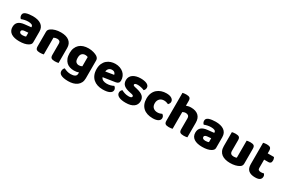

<svg xmlns="http://www.w3.org/2000/svg" viewBox="115 -1965 5104 3466"><g transform="rotate(30 2667.5 -231.5)"><path d="M260 -108Q277 -108 297.5 -111.5Q318 -115 328 -121V-201L256 -195Q228 -193 210 -183Q192 -173 192 -153Q192 -133 207.5 -120.5Q223 -108 260 -108ZM252 -501Q306 -501 350.5 -490Q395 -479 426.5 -456.5Q458 -434 475 -399.5Q492 -365 492 -318V-94Q492 -68 477.5 -51.5Q463 -35 443 -23Q378 16 260 16Q207 16 164.5 6Q122 -4 91.5 -24Q61 -44 44.5 -75Q28 -106 28 -147Q28 -216 69 -253Q110 -290 196 -299L327 -313V-320Q327 -349 301.5 -361.5Q276 -374 228 -374Q191 -374 154.5 -366Q118 -358 89 -346Q76 -355 67 -373.5Q58 -392 58 -412Q58 -438 70.5 -453.5Q83 -469 109 -480Q138 -491 177.5 -496Q217 -501 252 -501Z M1074 -1Q1063 2 1042.5 5Q1022 8 998 8Q948 8 926 -8.5Q904 -25 904 -72V-308Q904 -339 885.5 -353.5Q867 -368 837 -368Q817 -368 799.5 -363Q782 -358 766 -350V-1Q755 2 734.5 5Q714 8 690 8Q640 8 618 -8.5Q596 -25 596 -72V-373Q596 -400 607.5 -417Q619 -434 639 -448Q673 -472 724.5 -486.5Q776 -501 839 -501Q952 -501 1013 -451.5Q1074 -402 1074 -313Z M1479 -37Q1459 -29 1434.5 -24.5Q1410 -20 1380 -20Q1335 -20 1294.5 -32.5Q1254 -45 1223.5 -73.5Q1193 -102 1175 -147Q1157 -192 1157 -257Q1157 -317 1175.5 -362.5Q1194 -408 1227.5 -439Q1261 -470 1309 -485.5Q1357 -501 1416 -501Q1444 -501 1471 -497Q1498 -493 1521.5 -486Q1545 -479 1564 -471Q1583 -463 1596 -454Q1616 -440 1627.5 -422.5Q1639 -405 1639 -378V-7Q1639 46 1619.5 84.5Q1600 123 1565.5 148.5Q1531 174 1484.5 186Q1438 198 1385 198Q1331 198 1290 189.5Q1249 181 1225 165Q1189 141 1189 97Q1189 74 1198.5 55Q1208 36 1220 27Q1249 43 1285.5 54Q1322 65 1362 65Q1415 65 1447 47Q1479 29 1479 -11ZM1412 -147Q1432 -147 1447.5 -151.5Q1463 -156 1476 -164V-356Q1465 -361 1453.5 -364.5Q1442 -368 1423 -368Q1380 -368 1353 -341.5Q1326 -315 1326 -256Q1326 -193 1350.5 -170Q1375 -147 1412 -147Z M1890 -176Q1904 -140 1937 -125.5Q1970 -111 2011 -111Q2053 -111 2091 -121.5Q2129 -132 2152 -146Q2168 -136 2179 -118Q2190 -100 2190 -80Q2190 -55 2176 -37Q2162 -19 2136.5 -7Q2111 5 2076 10.5Q2041 16 1999 16Q1940 16 1889.5 -0.5Q1839 -17 1802 -50Q1765 -83 1744 -133Q1723 -183 1723 -250Q1723 -316 1744.5 -363.5Q1766 -411 1801.5 -441.5Q1837 -472 1882 -486.5Q1927 -501 1974 -501Q2027 -501 2070.5 -485Q2114 -469 2145.5 -441Q2177 -413 2194 -374Q2211 -335 2211 -289Q2211 -255 2192 -237Q2173 -219 2139 -214ZM1975 -377Q1937 -377 1911.5 -354Q1886 -331 1881 -289L2051 -317Q2050 -327 2045 -337.5Q2040 -348 2031 -357Q2022 -366 2008 -371.5Q1994 -377 1975 -377Z M2703 -145Q2703 -69 2646 -26Q2589 17 2478 17Q2436 17 2400 11Q2364 5 2338.5 -7.5Q2313 -20 2298.5 -39Q2284 -58 2284 -84Q2284 -108 2294 -124.5Q2304 -141 2318 -152Q2347 -136 2384.5 -123.5Q2422 -111 2471 -111Q2502 -111 2518.5 -120Q2535 -129 2535 -144Q2535 -158 2523 -166Q2511 -174 2483 -179L2453 -185Q2366 -202 2323.5 -238.5Q2281 -275 2281 -343Q2281 -380 2297 -410Q2313 -440 2342 -460Q2371 -480 2411.5 -491Q2452 -502 2501 -502Q2538 -502 2570.5 -496.5Q2603 -491 2627 -480Q2651 -469 2665 -451.5Q2679 -434 2679 -410Q2679 -387 2670.5 -370.5Q2662 -354 2649 -343Q2641 -348 2625 -353.5Q2609 -359 2590 -363.5Q2571 -368 2551.5 -371Q2532 -374 2516 -374Q2483 -374 2465 -366.5Q2447 -359 2447 -343Q2447 -332 2457 -325Q2467 -318 2495 -312L2526 -305Q2622 -283 2662.5 -244.5Q2703 -206 2703 -145Z M3064 -367Q3039 -367 3016.5 -359Q2994 -351 2977.5 -335Q2961 -319 2951 -295.5Q2941 -272 2941 -241Q2941 -179 2976 -149Q3011 -119 3063 -119Q3093 -119 3116 -126.5Q3139 -134 3156 -142Q3175 -128 3184.5 -112Q3194 -96 3194 -73Q3194 -33 3154.5 -9Q3115 15 3042 15Q2979 15 2928.5 -1.5Q2878 -18 2842.5 -50.5Q2807 -83 2788 -130.5Q2769 -178 2769 -241Q2769 -307 2790.5 -356Q2812 -405 2849 -437Q2886 -469 2934.5 -485Q2983 -501 3037 -501Q3109 -501 3148 -475Q3187 -449 3187 -408Q3187 -389 3178 -372.5Q3169 -356 3157 -344Q3140 -352 3116 -359.5Q3092 -367 3064 -367Z M3759 -1Q3748 2 3727.5 5Q3707 8 3683 8Q3633 8 3611 -8.5Q3589 -25 3589 -72V-294Q3589 -335 3568.5 -351.5Q3548 -368 3518 -368Q3498 -368 3481.5 -363Q3465 -358 3451 -350V-1Q3440 2 3419.5 5Q3399 8 3375 8Q3325 8 3303 -8.5Q3281 -25 3281 -72V-652Q3292 -655 3312.5 -658Q3333 -661 3357 -661Q3407 -661 3429 -644.5Q3451 -628 3451 -581V-482Q3471 -490 3496 -495.5Q3521 -501 3550 -501Q3649 -501 3704 -451.5Q3759 -402 3759 -304V-1Z M4072 -108Q4089 -108 4109.5 -111.5Q4130 -115 4140 -121V-201L4068 -195Q4040 -193 4022 -183Q4004 -173 4004 -153Q4004 -133 4019.5 -120.5Q4035 -108 4072 -108ZM4064 -501Q4118 -501 4162.5 -490Q4207 -479 4238.5 -456.5Q4270 -434 4287 -399.5Q4304 -365 4304 -318V-94Q4304 -68 4289.5 -51.5Q4275 -35 4255 -23Q4190 16 4072 16Q4019 16 3976.5 6Q3934 -4 3903.5 -24Q3873 -44 3856.5 -75Q3840 -106 3840 -147Q3840 -216 3881 -253Q3922 -290 4008 -299L4139 -313V-320Q4139 -349 4113.5 -361.5Q4088 -374 4040 -374Q4003 -374 3966.5 -366Q3930 -358 3901 -346Q3888 -355 3879 -373.5Q3870 -392 3870 -412Q3870 -438 3882.5 -453.5Q3895 -469 3921 -480Q3950 -491 3989.5 -496Q4029 -501 4064 -501Z M4408 -484Q4419 -487 4439.5 -490Q4460 -493 4484 -493Q4534 -493 4556 -476.5Q4578 -460 4578 -413V-193Q4578 -152 4598 -134.5Q4618 -117 4656 -117Q4679 -117 4693.5 -121Q4708 -125 4716 -129V-484Q4727 -487 4747.5 -490Q4768 -493 4792 -493Q4842 -493 4864 -476.5Q4886 -460 4886 -413V-104Q4886 -54 4844 -29Q4809 -7 4760.5 4.5Q4712 16 4655 16Q4601 16 4555.5 4Q4510 -8 4477 -33Q4444 -58 4426 -97.5Q4408 -137 4408 -193Z M5175 15Q5087 15 5039.5 -25Q4992 -65 4992 -155V-599Q5003 -602 5023.5 -605.5Q5044 -609 5067 -609Q5116 -609 5138 -592Q5160 -575 5160 -529V-475H5291Q5297 -464 5302.5 -447.5Q5308 -431 5308 -411Q5308 -376 5292.5 -360.5Q5277 -345 5251 -345H5160V-167Q5160 -141 5176.5 -130Q5193 -119 5223 -119Q5238 -119 5254 -121.5Q5270 -124 5282 -128Q5291 -117 5297.5 -103.5Q5304 -90 5304 -71Q5304 -33 5275.5 -9Q5247 15 5175 15Z"/></g></svg>

Font: Baloo 2 ExtraBold
Style: Regular
Weight: 800
Designer: Sarang Kulkarni and Ek Type
Foundry: Ek Type
Version: Version 1.640;hotconv 1.0.111;makeotfexe 2.5.65597; ttfautoh